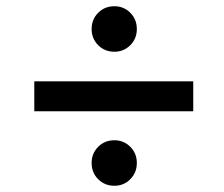

<svg xmlns="http://www.w3.org/2000/svg" viewBox="-20 -671 719 616"><path d="M347 -505Q316 -505 295 -526Q274 -547 274 -578Q274 -609 295 -630Q316 -651 347 -651Q377 -651 398 -630Q419 -609 419 -578Q419 -547 398 -526Q377 -505 347 -505ZM90 -410H600V-314H90ZM347 -75Q316 -75 295 -96Q274 -117 274 -148Q274 -179 295 -200Q316 -221 347 -221Q377 -221 398 -200Q419 -179 419 -148Q419 -117 398 -96Q377 -75 347 -75Z"/></svg>

Font: Poppins Medium
Style: Regular
Weight: 500
Designer: Ninad Kale (Devanagari), Jonny Pinhorn (Latin)
Version: Version 5.002